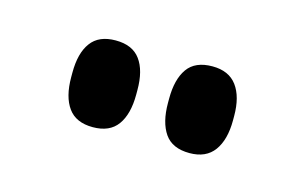

<svg xmlns="http://www.w3.org/2000/svg" viewBox="-33 -730 369 231"><g transform="rotate(15 151.0 -614.0)"><path d="M90.5 -559.5Q69.5 -559.5 59.8 -573Q50 -586.5 50 -611V-616.5Q50 -641 59.8 -654.2Q69.5 -667.5 90.5 -667.5Q111.5 -667.5 121.2 -654.2Q131 -641 131 -616.5V-611Q131 -586.5 121.2 -573Q111.5 -559.5 90.5 -559.5ZM211 -559.5Q189.5 -559.5 180 -573.2Q170.5 -587 170.5 -611V-616.5Q170.5 -640.5 180 -654Q189.5 -667.5 211 -667.5Q231.5 -667.5 241.5 -654Q251.5 -640.5 251.5 -616.5V-611Q251.5 -587 241.5 -573.2Q231.5 -559.5 211 -559.5Z"/></g></svg>

Font: Anek Latin Condensed Medium
Style: Regular
Weight: 500
Width: 3
Designer: Yesha Goshar
Foundry: Ek Type
Version: Version 1.003